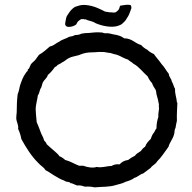

<svg xmlns="http://www.w3.org/2000/svg" viewBox="-20 -805 827 827"><path d="M742 -364C741 -384 733 -399 734 -422C728 -432 726 -445 720 -454C718 -467 708 -473 707 -487C696 -500 688 -517 676 -529C666 -544 653 -557 643 -572C632 -577 622 -583 614 -591C604 -596 595 -603 588 -611C561 -618 549 -640 515 -640C508 -645 501 -649 491 -652C485 -654 476 -656 468 -657C460 -659 452 -661 444 -662C440 -662 435 -661 430 -662C426 -662 423 -665 419 -665C397 -667 381 -665 362 -663C351 -663 340 -662 331 -660C327 -659 323 -656 320 -656C314 -654 309 -655 304 -654C299 -653 296 -650 291 -649C286 -648 282 -648 277 -646C264 -638 247 -635 236 -626C221 -620 213 -608 195 -605C180 -592 166 -579 148 -569C142 -562 138 -554 132 -547C126 -540 118 -535 113 -528C110 -523 108 -515 105 -510L100 -506C99 -504 100 -501 99 -499C98 -498 95 -497 94 -495L91 -490C79 -475 73 -456 66 -436C63 -423 61 -410 56 -399C53 -374 52 -348 52 -321C51 -312 50 -303 50 -295C51 -279 61 -266 58 -250C64 -237 69 -223 72 -206C93 -168 116 -131 146 -102C155 -91 169 -85 176 -72C189 -66 200 -57 212 -50C226 -42 241 -32 257 -27C259 -26 261 -24 264 -23C270 -22 276 -21 282 -19L283 -16C285 -15 287 -16 288 -16C296 -12 304 -10 312 -6C326 -8 336 -4 346 -1C362 -2 375 -1 387 2C418 -1 453 1 479 -8C493 -12 509 -15 521 -22C535 -26 549 -31 559 -39C574 -43 582 -54 597 -58L629 -82C636 -93 651 -98 657 -110C676 -128 690 -152 706 -173C710 -191 724 -205 729 -224C732 -231 731 -239 733 -247C733 -249 735 -251 736 -254C738 -264 739 -274 742 -285C741 -311 743 -335 744 -362C744 -363 743 -364 742 -364ZM663 -362V-359C665 -359 665 -359 665 -358C663 -351 665 -344 665 -337C664 -326 661 -314 662 -301C657 -286 654 -271 654 -252C648 -246 646 -235 640 -230C635 -223 632 -214 629 -206C619 -197 610 -187 605 -173C597 -168 591 -161 586 -154C577 -148 567 -143 561 -134C550 -129 541 -123 532 -116C516 -114 504 -107 495 -97C479 -99 469 -95 460 -90C439 -90 418 -81 397 -86C379 -80 354 -85 339 -91H321C300 -99 284 -110 261 -116C253 -122 246 -129 236 -132C231 -141 223 -146 216 -153C205 -162 192 -174 181 -184C179 -192 174 -195 170 -200C167 -215 158 -225 154 -239C149 -252 144 -266 138 -279L135 -312C135 -321 133 -332 134 -340C134 -349 137 -358 138 -367C140 -376 142 -385 143 -394C149 -401 150 -413 154 -422C161 -431 160 -441 165 -451C171 -462 183 -469 186 -482C198 -492 208 -504 217 -517C222 -517 225 -522 228 -525C232 -528 242 -531 247 -536C258 -540 267 -551 279 -556C289 -561 304 -563 318 -567L337 -574C343 -575 350 -578 356 -578C366 -580 378 -579 389 -580C401 -581 412 -582 424 -581C434 -581 444 -577 455 -577C464 -574 473 -571 484 -569C501 -563 514 -553 532 -548C538 -541 548 -538 554 -531C580 -517 595 -494 616 -476C621 -465 627 -455 635 -447C638 -436 645 -427 651 -417C650 -416 651 -415 652 -414C653 -394 661 -381 663 -362ZM406 -768C378 -781 342 -788 321 -781C307 -776 304 -778 293 -768C284 -761 275 -747 268 -736C264 -728 263 -715 261 -706C256 -676 309 -693 310 -703C314 -712 318 -715 327 -721C334 -725 331 -721 338 -723C338 -723 348 -720 348 -722C363 -714 375 -716 392 -705C420 -693 459 -685 486 -693C500 -698 502 -698 513 -709C522 -716 526 -727 533 -737C538 -746 542 -760 546 -770C545 -777 547 -773 544 -781C541 -789 500 -781 497 -780L494 -770C492 -763 488 -759 478 -752C471 -749 458 -753 452 -752C451 -752 433 -755 433 -755C418 -763 422 -760 406 -768Z"/></svg>

Font: FuturaRener
Style: Regular
Weight: 400
Designer: BSozoo
Foundry: BSozoo
Version: Version 1.0